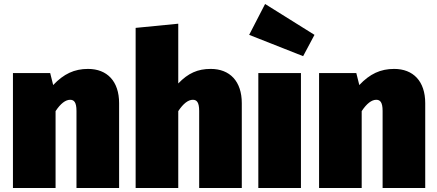

<svg xmlns="http://www.w3.org/2000/svg" viewBox="-20 -944 2193 964"><path d="M422 -598C353 -598 300 -573 247 -517L232 -577H45V0H259V-386C284 -424 309 -443 332 -443C351 -443 364 -432 364 -387V0H578V-426C578 -536 518 -598 422 -598Z M1038 -598C973 -598 925 -577 875 -525V-825L661 -804V0H875V-386C900 -424 925 -443 948 -443C967 -443 980 -432 980 -387V0H1194V-426C1194 -536 1134 -598 1038 -598Z M1311 -924 1231 -769 1502 -662 1559 -769ZM1491 -577H1277V0H1491Z M1959 -598C1890 -598 1837 -573 1784 -517L1769 -577H1582V0H1796V-386C1821 -424 1846 -443 1869 -443C1888 -443 1901 -432 1901 -387V0H2115V-426C2115 -536 2055 -598 1959 -598Z"/></svg>

Font: Glow Sans SC Normal Heavy
Style: Regular
Weight: 900
Designer: Ryoko NISHIZUKA (kana, bopomofo & ideographs); Paul D. Hunt (Latin, Greek & Cyrillic); Sandoll Communications, Soo-young
Version: Version 0.93